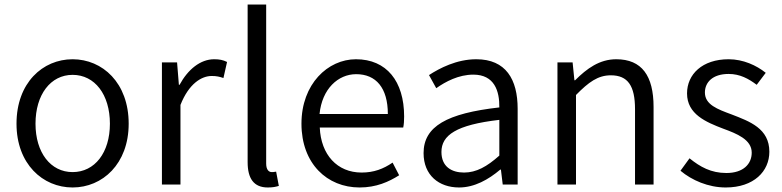

<svg xmlns="http://www.w3.org/2000/svg" viewBox="-20 -816 3459 849"><path d="M301 13C433 13 549 -91 549 -269C549 -450 433 -554 301 -554C169 -554 53 -450 53 -269C53 -91 169 13 301 13ZM301 -55C204 -55 137 -141 137 -269C137 -398 204 -485 301 -485C399 -485 466 -398 466 -269C466 -141 399 -55 301 -55Z M696 0H778V-352C815 -446 871 -480 916 -480C938 -480 950 -477 968 -471L984 -542C966 -551 950 -554 927 -554C866 -554 811 -509 774 -441H771L763 -540H696Z M1164 13C1187 13 1200 10 1213 6L1201 -57C1190 -55 1186 -55 1182 -55C1168 -55 1157 -66 1157 -93V-796H1075V-99C1075 -27 1102 13 1164 13Z M1570 13C1644 13 1699 -12 1745 -41L1716 -97C1675 -69 1633 -53 1579 -53C1471 -53 1399 -132 1394 -252H1763C1766 -266 1767 -283 1767 -301C1767 -457 1689 -554 1554 -554C1430 -554 1313 -445 1313 -269C1313 -92 1427 13 1570 13ZM1393 -312C1404 -423 1475 -488 1555 -488C1643 -488 1695 -427 1695 -312Z M2010 13C2078 13 2140 -22 2192 -66H2195L2203 0H2269V-335C2269 -465 2217 -554 2086 -554C1999 -554 1923 -514 1877 -484L1909 -426C1950 -455 2008 -486 2073 -486C2166 -486 2189 -414 2188 -341C1956 -315 1853 -257 1853 -139C1853 -41 1921 13 2010 13ZM2032 -53C1977 -53 1932 -79 1932 -144C1932 -218 1997 -264 2188 -286V-128C2133 -79 2086 -53 2032 -53Z M2445 0H2527V-396C2583 -453 2624 -483 2681 -483C2756 -483 2788 -437 2788 -333V0H2870V-343C2870 -481 2818 -554 2705 -554C2631 -554 2575 -513 2523 -461H2520L2512 -540H2445Z M3189 13C3314 13 3382 -59 3382 -145C3382 -248 3295 -279 3215 -310C3153 -333 3097 -353 3097 -407C3097 -451 3130 -489 3202 -489C3252 -489 3290 -468 3326 -441L3366 -494C3325 -527 3266 -554 3202 -554C3085 -554 3018 -487 3018 -403C3018 -311 3102 -276 3178 -247C3238 -225 3304 -199 3304 -141C3304 -91 3267 -51 3192 -51C3124 -51 3076 -78 3029 -116L2989 -61C3039 -19 3112 13 3189 13Z"/></svg>

Font: Noto Sans CJK SC DemiLight
Style: Regular
Weight: 350
Designer: Ryoko NISHIZUKA 西塚涼子 (kana, bopomofo & ideographs); Paul D. Hunt (Latin, Greek & Cyrillic); Sandoll Communications 산돌커뮤니
Foundry: Adobe
Version: Version 2.004;hotconv 1.0.118;makeotfexe 2.5.65603